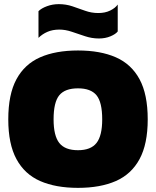

<svg xmlns="http://www.w3.org/2000/svg" viewBox="-20 -898 754 928"><path d="M458 -712Q424 -712 391 -723Q358 -734 327 -744.5Q296 -755 267 -755Q234 -755 209 -744Q184 -733 166 -715V-844Q180 -858 207 -868Q234 -878 264 -878Q299 -878 330 -867.5Q361 -857 391.5 -846Q422 -835 455 -835Q488 -835 512.5 -847Q537 -859 549 -876V-746Q539 -733 514 -722.5Q489 -712 458 -712ZM357 10Q249 10 174 -23Q99 -56 59.5 -129Q20 -202 20 -321Q20 -442 59.5 -515Q99 -588 174 -621Q249 -654 357 -654Q465 -654 540 -621Q615 -588 654.5 -515Q694 -442 694 -321Q694 -202 654.5 -129Q615 -56 540 -23Q465 10 357 10ZM357 -172Q419 -172 446.5 -207Q474 -242 474 -321Q474 -404 446.5 -437.5Q419 -471 357 -471Q294 -471 266.5 -437.5Q239 -404 239 -321Q239 -242 266.5 -207Q294 -172 357 -172Z"/></svg>

Font: Kanit ExtraBold
Style: Regular
Weight: 800
Designer: Katatrad Team
Foundry: CadsonDemak
Version: Version 2.000; ttfautohint (v1.8.3)